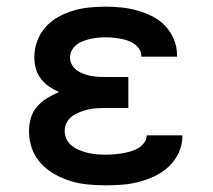

<svg xmlns="http://www.w3.org/2000/svg" viewBox="-20 -548 640 576"><path d="M297 8Q271 8 244.5 5.5Q218 3 193 -4.5Q168 -12 144.5 -25Q121 -38 103 -57.5Q85 -77 76 -102Q67 -127 67 -154Q67 -174 72.5 -193.5Q78 -213 91 -228Q104 -243 121 -253.5Q138 -264 157 -272Q141 -279 127 -288.5Q113 -298 102.5 -312Q92 -326 87.5 -342.5Q83 -359 83 -377Q83 -401 91.5 -424.5Q100 -448 116.5 -466.5Q133 -485 154.5 -497Q176 -509 199.5 -516Q223 -523 247.5 -525.5Q272 -528 297 -528Q321 -528 345 -525.5Q369 -523 392 -516.5Q415 -510 437 -499Q459 -488 475.5 -470.5Q492 -453 501.5 -430.5Q511 -408 511 -384V-378H404V-380Q404 -391 398 -400.5Q392 -410 382.5 -416.5Q373 -423 362.5 -426.5Q352 -430 341 -432Q330 -434 319 -435Q308 -436 297 -436Q286 -436 274.5 -435Q263 -434 252 -431.5Q241 -429 230 -425Q219 -421 210 -414Q201 -407 195.5 -397Q190 -387 190 -375Q190 -364 196 -353.5Q202 -343 211.5 -336.5Q221 -330 232 -326Q243 -322 254 -320Q265 -318 276.5 -317.5Q288 -317 300 -317H365V-224H300Q287 -224 273.5 -223.5Q260 -223 247 -220Q234 -217 221.5 -212.5Q209 -208 198 -200.5Q187 -193 180.5 -181Q174 -169 174 -155Q174 -142 180 -130Q186 -118 196.5 -110Q207 -102 219.5 -97Q232 -92 245 -89Q258 -86 271 -85Q284 -84 297 -84Q309 -84 321.5 -85Q334 -86 346.5 -88Q359 -90 371 -93.5Q383 -97 393.5 -103Q404 -109 412 -119Q420 -129 420 -142H527V-138Q527 -113 516 -89.5Q505 -66 486.5 -48.5Q468 -31 445 -20Q422 -9 397.5 -2.5Q373 4 347.5 6Q322 8 297 8Z"/></svg>

Font: Iosevka Aile Semibold
Style: Regular
Weight: 600
Designer: Belleve Invis
Foundry: Belleve Invis
Version: Version 31.1.0; ttfautohint (v1.8.4)